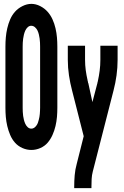

<svg xmlns="http://www.w3.org/2000/svg" viewBox="-20 -766 640 991"><path d="M142 8Q118 8 95.5 -2Q73 -12 57.5 -29.5Q42 -47 32.5 -69.5Q23 -92 17.5 -115.5Q12 -139 10 -162.5Q8 -186 8 -210V-525Q8 -549 10 -572.5Q12 -596 17.5 -620Q23 -644 32.5 -666Q42 -688 57.5 -705.5Q73 -723 96 -734.5Q119 -746 142 -746Q165 -746 187.5 -734.5Q210 -723 225.5 -705.5Q241 -688 251 -666Q261 -644 266.5 -620Q272 -596 274 -572.5Q276 -549 276 -525V-210Q276 -186 274 -162.5Q272 -139 266.5 -115.5Q261 -92 251 -69.5Q241 -47 226 -29.5Q211 -12 188.5 -2Q166 8 142 8ZM142 -102Q150 -102 156.5 -106.5Q163 -111 168 -118Q173 -125 175.5 -132Q178 -139 180 -147Q182 -155 183.5 -162.5Q185 -170 185.5 -178Q186 -186 186.5 -194Q187 -202 187 -210V-525Q187 -535 186.5 -546Q186 -557 184.5 -567.5Q183 -578 180.5 -588.5Q178 -599 173.5 -608.5Q169 -618 160.5 -625.5Q152 -633 141 -633Q131 -633 123 -625.5Q115 -618 110.5 -608Q106 -598 103.5 -587.5Q101 -577 99.5 -566.5Q98 -556 97.5 -545.5Q97 -535 97 -525V-210Q97 -200 97.5 -189Q98 -178 99.5 -167.5Q101 -157 103.5 -147Q106 -137 110.5 -127Q115 -117 123 -109.5Q131 -102 142 -102ZM363 205V198Q363 168 365.5 138.5Q368 109 376 80L412 -63L352 -299Q342 -337 336 -377Q330 -417 330 -457V-530H419V-457Q419 -430 422.5 -404Q426 -378 432 -352Q432 -352 432 -352Q432 -352 432 -352Q432 -350 432.5 -348Q433 -346 434 -344V-343Q434 -343 434 -343Q434 -343 434 -343Q434 -341 434.5 -339Q435 -337 436 -336L457 -239L483 -338Q483 -340 483.5 -342Q484 -344 485 -346Q485 -346 485 -346Q485 -346 485 -347Q491 -374 494.5 -401.5Q498 -429 498 -457V-530H587V-457Q587 -417 581.5 -377Q576 -337 566 -299L459 119Q454 138 453 158Q452 178 452 198V205Z"/></svg>

Font: Iosevka Curly XBdEx
Style: Regular
Weight: 800
Width: 7
Monospace: yes
Designer: Belleve Invis
Foundry: Belleve Invis
Version: Version 11.1.0; ttfautohint (v1.8.3)